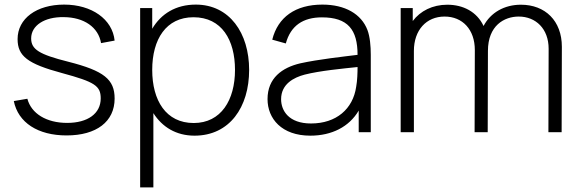

<svg xmlns="http://www.w3.org/2000/svg" viewBox="-20 -575 2524 835"><path d="M269.5 14C399.5 14 478.5 -46 478.5 -146.5C478.5 -229.5 432.5 -267 277 -306.5C149.5 -338.5 115.5 -360.5 115.5 -408C115.5 -464 173.5 -502 257 -500.5C345.5 -500 408 -456.5 419.5 -387.5L478.5 -398.5C469 -491.5 379 -555 259 -555C138.5 -555 56.5 -494 56.5 -405C56.5 -331 100 -297.5 250.5 -257C392.5 -218.5 418 -201.5 418 -147C418 -81 361.5 -40.5 272 -40.5C182 -40.5 116 -81 99 -145.5L40 -135.5C59 -41.5 145 14 269.5 14Z M831.5 -555C744.5 -555 680.5 -515 642 -450V-540H589.5V240H647V-83C685.5 -22.5 746 15 826 15C978.5 15 1063.5 -109 1063.5 -271C1063.5 -431 978.5 -555 831.5 -555ZM822.5 -40C701.5 -40 642 -138.5 642 -271C642 -404.5 702.5 -500 821.5 -500C944.5 -500 1002 -401 1002 -271C1002 -140 941.5 -40 822.5 -40Z M1578 -444.5C1551.5 -514 1481 -555 1382 -555C1265 -555 1188.5 -500.5 1164 -402.5L1223 -386C1244 -463 1297.5 -499.5 1380 -499.5C1493 -499.5 1535 -446 1535 -336.5C1471.5 -328.5 1364.5 -317 1285.5 -299.5C1207 -281 1143.5 -235.5 1143.5 -144C1143.5 -59 1205 15 1329.5 15C1423 15 1498.5 -23.5 1540 -94V0H1592.5V-336.5C1592.5 -375 1589 -415.5 1578 -444.5ZM1332.5 -38C1235.5 -38 1202.5 -94 1202.5 -143.5C1202.5 -209.5 1257.5 -238 1305 -250.5C1372 -267.5 1469 -276.5 1535 -283.5C1535 -259.5 1534 -224.5 1529 -197.5C1515 -101 1442.5 -38 1332.5 -38Z M2245.5 -554.5C2173 -554.5 2113.5 -520 2083 -462C2054 -524 1994 -554.5 1925.5 -554.5C1861 -554.5 1808 -527.5 1775 -483.5V-540H1722.5V0H1780V-353.5C1780 -444 1834 -503 1913.5 -503C1991.5 -503 2045 -446.5 2045 -357.5L2044 0H2101L2102 -353.5C2102 -464 2173 -503 2236 -503C2310 -503 2366 -450 2366 -363L2365 0H2422.5L2423.5 -371.5C2423.5 -484.5 2351 -554.5 2245.5 -554.5Z"/></svg>

Font: Hauora Light
Style: Regular
Weight: 300
Designer: Wayne Shih
Foundry: WCYS
Version: Version 1.001;hotconv 1.0.109;makeotfexe 2.5.65596